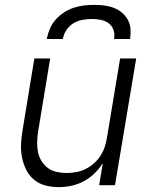

<svg xmlns="http://www.w3.org/2000/svg" viewBox="-20 -760 640 788"><path d="M221 8Q193 8 166 1Q139 -6 119 -23Q99 -40 87 -64.5Q75 -89 70 -116Q65 -143 66.5 -171Q68 -199 73 -228L121 -520H186L136 -218Q133 -197 132.5 -176Q132 -155 136 -135.5Q140 -116 150.5 -99Q161 -82 176.5 -70.5Q192 -59 212 -54.5Q232 -50 254 -50Q273 -50 292.5 -53.5Q312 -57 330.5 -66Q349 -75 365 -89Q381 -103 392 -120Q403 -137 409.5 -156Q416 -175 419 -195L473 -520H539L452 0H387L402 -91Q388 -68 368 -48.5Q348 -29 323.5 -16Q299 -3 273 2.5Q247 8 221 8ZM172 -600Q176 -621 184.5 -641.5Q193 -662 208 -679Q223 -696 242 -708.5Q261 -721 282 -728Q303 -735 324 -737.5Q345 -740 366 -740Q387 -740 407.5 -737.5Q428 -735 446.5 -728Q465 -721 480 -708.5Q495 -696 504.5 -679Q514 -662 515.5 -641.5Q517 -621 514 -600H448Q452 -619 446 -636.5Q440 -654 426 -664.5Q412 -675 394 -678.5Q376 -682 357 -682Q338 -682 318.5 -678.5Q299 -675 281.5 -664.5Q264 -654 252.5 -636.5Q241 -619 238 -600Z"/></svg>

Font: Iosevka SS04 Light Extended
Style: Italic
Weight: 300
Width: 7
Italic angle: -9°
Monospace: yes
Designer: Belleve Invis
Foundry: Belleve Invis
Version: Version 19.0.0; ttfautohint (v1.8.4)